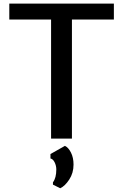

<svg xmlns="http://www.w3.org/2000/svg" viewBox="-20 -763 678 1057"><path d="M311.5 273.4 271.5 253.4V240.7Q290 216.3 290 169.9Q290 149.9 281 131.1Q272 112.3 257.8 109.4V85L337.4 40Q356.4 48.8 370.6 76.7Q384.8 104.5 384.8 143.1Q384.8 189.5 361.3 225.3Q337.9 261.2 311.5 273.4ZM261.2 0V-655.3H31.2V-743.2H606.9V-655.3H376V0Z"/></svg>

Font: HaufeMerriweatherSans
Style: Regular
Weight: 400
Designer: Eben Sorkin ( eben@eyebytes.com )
Foundry: Eben Sorkin
Version: Version 1.56